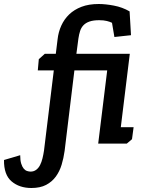

<svg xmlns="http://www.w3.org/2000/svg" viewBox="-175 -718 727 960"><path d="M474 -449 429 -82H493L485 -22L459 0H316L361 -366H197L148 37Q143 73 133 106Q123 139 104 165Q85 191 55.5 206.5Q26 222 -18 222Q-78 222 -117 189Q-156 156 -155 82L-74 58Q-74 84 -69 100Q-64 116 -56.5 125Q-49 134 -39.5 137Q-30 140 -22 140Q-6 140 6 131Q18 122 25.5 107Q33 92 37.5 73.5Q42 55 45 35L94 -366H14L19 -422L49 -449H104L113 -522Q117 -558 131.5 -590Q146 -622 171 -646Q196 -670 232.5 -684Q269 -698 319 -698Q352 -698 394.5 -690Q437 -682 473 -661L480 -542L397 -533L385 -604Q375 -609 359.5 -613Q344 -617 321 -617Q292 -617 273 -610.5Q254 -604 242.5 -592Q231 -580 225.5 -563Q220 -546 217 -525L207 -449Z"/></svg>

Font: Zilla Slab SemiBold
Style: Regular
Weight: 600
Designer: Typotheque.com
Foundry: Typotheque type foundry
Version: Version 1.0; 2017